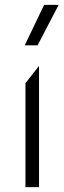

<svg xmlns="http://www.w3.org/2000/svg" viewBox="-20 -772 266 792"><path d="M85 0V-429L141 -500V0ZM82 -585 162 -752H222L135 -585Z"/></svg>

Font: Geologica-Sharp
Style: Regular
Weight: 100
Designer: Sindre Bremnes, Frode Helland
Foundry: Monokrom Skriftforlag AS
Version: Version 1.010;gftools[0.9.28]